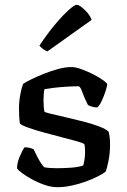

<svg xmlns="http://www.w3.org/2000/svg" viewBox="-20 -779 530 799"><path d="M219 0Q193 0 164.5 -10Q136 -20 111 -34Q86 -48 69.5 -60.5Q53 -73 51 -79Q51 -100 61 -125Q71 -150 82 -166Q96 -166 106 -163Q116 -160 120 -158Q126 -144 138.5 -120.5Q151 -97 164 -83Q174 -81 187.5 -80Q201 -79 215 -79Q242 -79 273 -81Q304 -83 326 -90Q329 -98 331.5 -114Q334 -130 334 -145Q334 -153 333.5 -162.5Q333 -172 331 -179Q328 -183 302 -190.5Q276 -198 238.5 -207.5Q201 -217 163 -227.5Q125 -238 97 -248Q69 -258 63 -265Q61 -277 60 -292Q59 -307 59 -326Q59 -355 64 -383Q69 -411 76 -430Q88 -438 111.5 -449.5Q135 -461 164 -472.5Q193 -484 222.5 -492Q252 -500 277 -500Q294 -500 319 -491Q344 -482 368.5 -469.5Q393 -457 409.5 -445Q426 -433 426 -428Q426 -421 419.5 -400.5Q413 -380 403.5 -359.5Q394 -339 385 -332Q372 -332 361.5 -335.5Q351 -339 346 -342Q330 -374 322 -397Q314 -420 306 -420Q282 -420 252.5 -418Q223 -416 199 -413Q175 -410 165 -408Q163 -399 162 -385.5Q161 -372 161 -361Q161 -347 162 -335Q163 -323 165 -314Q169 -311 193.5 -305Q218 -299 253.5 -291Q289 -283 326 -273.5Q363 -264 392 -253Q421 -242 432 -231Q435 -221 436.5 -206.5Q438 -192 438 -176Q438 -143 431.5 -109.5Q425 -76 419 -64Q407 -55 385 -44Q363 -33 335.5 -23Q308 -13 277.5 -6.5Q247 0 219 0ZM177 -565Q167 -569 158 -576Q149 -583 144 -589Q177 -639 209 -677Q241 -715 265.5 -737Q290 -759 299 -759Q307 -759 320 -749Q333 -739 345 -724.5Q357 -710 361 -696Z"/></svg>

Font: Texturina Medium 12pt Medium
Style: Regular
Weight: 500
Version: Version 1.002